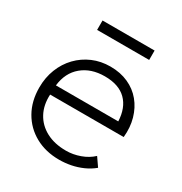

<svg xmlns="http://www.w3.org/2000/svg" viewBox="-161 -786 872 920"><g transform="rotate(30 275.0 -326.0)"><path d="M295 15Q220 15 162.5 -16.8Q105 -48.5 72.5 -105.5Q40 -162.5 40 -238Q40 -293 58.5 -340Q77 -387 110.5 -421.8Q144 -456.5 188.8 -475.8Q233.5 -495 286 -495Q341.5 -495 385.2 -475.2Q429 -455.5 458.2 -420Q487.5 -384.5 501 -337Q514.5 -289.5 509 -234H102Q99 -175.5 122.5 -131.8Q146 -88 192 -63.5Q238 -39 302 -39Q340.5 -39 378.8 -52.8Q417 -66.5 444 -92L476.5 -45Q452 -24.5 421.5 -11Q391 2.5 358.8 8.8Q326.5 15 295 15ZM104 -286H449Q446 -359.5 405 -400.2Q364 -441 286 -441Q210.5 -441 161.5 -400.2Q112.5 -359.5 104 -286ZM142 -615V-667H430V-615Z"/></g></svg>

Font: Geologica Cursive Thin
Style: Regular
Weight: 250
Designer: Sindre Bremnes, Frode Helland
Foundry: Monokrom Skriftforlag AS
Version: Version 1.010;gftools[0.9.28]